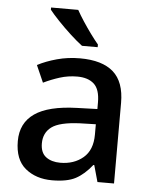

<svg xmlns="http://www.w3.org/2000/svg" viewBox="-54 -811 683 866"><g transform="rotate(5 287.0 -378.0)"><path d="M292 -549Q393 -549 443.5 -504.5Q494 -460 494 -365V0H419L398 -75H394Q359 -31 320.5 -10.5Q282 10 214 10Q141 10 93 -29.5Q45 -69 45 -153Q45 -235 107 -278Q169 -321 298 -325L390 -328V-358Q390 -417 363 -441.5Q336 -466 287 -466Q246 -466 208 -454Q170 -442 135 -425L101 -502Q139 -522 188.5 -535.5Q238 -549 292 -549ZM317 -257Q225 -253 189.5 -226.5Q154 -200 154 -152Q154 -110 179 -91Q204 -72 244 -72Q306 -72 347.5 -107Q389 -142 389 -212V-259ZM265 -766Q277 -744 295 -716.5Q313 -689 332 -663Q351 -637 367 -618V-606H296Q272 -624 241.5 -652Q211 -680 183.5 -709Q156 -738 142 -756V-766Z"/></g></svg>

Font: Noto Sans Telugu Medium
Style: Regular
Weight: 500
Designer: Jelle Bosma - Monotype Design Team
Foundry: Monotype Imaging Inc.
Version: Version 2.005; ttfautohint (v1.8.4.7-5d5b)